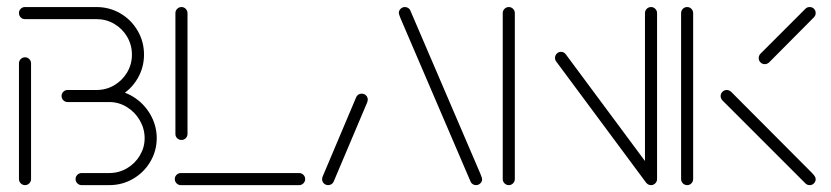

<svg xmlns="http://www.w3.org/2000/svg" viewBox="-20 -539 2420 559"><path d="M53 0Q45.6 0 40.4 -5.2Q35.2 -10.4 35.2 -17.8V-354.4Q35.2 -361.9 40.4 -367Q45.6 -372.2 53 -372.2Q60 -372.2 65.2 -367Q70.4 -361.9 70.4 -354.4V-17.8Q70.4 -10.4 65.2 -5.2Q60 0 53 0ZM231.5 -277H298.1Q335.9 -277 367.6 -257.4Q399.3 -237.8 417.8 -205.6Q436.3 -173.3 436.3 -136.7Q436.3 -100 417.8 -68.5Q399.3 -37 367.6 -18.5Q335.9 0 298.1 0H217.8Q210.4 0 205.2 -5.2Q200 -10.4 200 -17.8Q200 -24.8 205.2 -30Q210.4 -35.2 217.8 -35.2H298.1Q326.3 -35.2 349.8 -49.1Q373.3 -63 387.2 -86.3Q401.1 -109.6 401.1 -136.7Q401.1 -164.1 387.2 -188.3Q373.3 -212.6 349.6 -227.2Q325.9 -241.9 298.1 -241.9H231.5ZM159.3 -259.6Q159.3 -266.7 164.4 -271.9Q169.6 -277 177 -277H261.1Q289.3 -277 312.8 -290.9Q336.3 -304.8 350.2 -328.3Q364.1 -351.9 364.1 -380Q364.1 -408.1 350.2 -431.9Q336.3 -455.6 312.8 -469.4Q289.3 -483.3 261.1 -483.3H52.6Q45.2 -483.3 40.2 -488.5Q35.2 -493.7 35.2 -501.1Q35.2 -508.5 40.4 -513.5Q45.6 -518.5 52.6 -518.5H261.1Q298.5 -518.5 330.4 -500Q362.2 -481.5 380.7 -449.6Q399.3 -417.8 399.3 -380Q399.3 -342.6 380.7 -310.7Q362.2 -278.9 330.4 -260.4Q298.5 -241.9 261.1 -241.9H177Q169.6 -241.9 164.4 -247Q159.3 -252.2 159.3 -259.6Z M868.5 -17.8Q868.5 -10.4 863.3 -5.2Q858.1 0 850.7 0H506.7Q499.3 0 494.1 -5.2Q488.9 -10.4 488.9 -17.8Q488.9 -24.8 494.1 -30Q499.3 -35.2 506.7 -35.2H850.7Q858.1 -35.2 863.3 -30Q868.5 -24.8 868.5 -17.8ZM508.5 -131.5Q501.1 -131.5 495.9 -136.5Q490.7 -141.5 490.7 -148.9V-500.7Q490.7 -508.1 495.9 -513.3Q501.1 -518.5 508.5 -518.5Q515.6 -518.5 520.7 -513.3Q525.9 -508.1 525.9 -500.7V-148.9Q525.9 -141.9 520.9 -136.7Q515.9 -131.5 508.5 -131.5Z M935.6 0Q928.1 0 923 -5Q917.8 -10 917.8 -17.4Q917.8 -20.4 919.3 -24.8L1017 -255.9Q1018.9 -260.7 1023.3 -263.5Q1027.8 -266.3 1033 -266.3Q1040.4 -266.3 1045.6 -261.3Q1050.7 -256.3 1050.7 -248.9Q1050.7 -245.9 1049.3 -241.5L951.5 -10.4Q949.6 -5.6 945.2 -2.8Q940.7 0 935.6 0ZM1383.7 -17.4Q1383.7 -10.4 1378.5 -5.2Q1373.3 0 1365.9 0Q1360.7 0 1356.3 -2.8Q1351.9 -5.6 1350 -10.4L1146.3 -485.2Q1143.7 -491.9 1142.4 -495.6Q1141.1 -499.3 1141.1 -501.1Q1141.1 -508.1 1146.3 -513.3Q1151.5 -518.5 1158.9 -518.5Q1164.1 -518.5 1168.5 -515.7Q1173 -513 1174.8 -508.1L1378.5 -33.3Q1381.1 -26.7 1382.4 -23Q1383.7 -19.3 1383.7 -17.4Z M1461.5 0Q1454.1 0 1448.9 -5.2Q1443.7 -10.4 1443.7 -17.8V-500.7Q1443.7 -508.1 1448.9 -513.3Q1454.1 -518.5 1461.5 -518.5Q1468.5 -518.5 1473.7 -513.3Q1478.9 -508.1 1478.9 -500.7V-17.8Q1478.9 -10.4 1473.7 -5.2Q1468.5 0 1461.5 0ZM1595.9 -370.4Q1595.9 -377.8 1601.1 -383Q1606.3 -388.1 1613.3 -388.1Q1621.9 -388.1 1627.4 -380.7L1889.6 -27.4L1861.5 -6.7L1599.3 -360Q1595.9 -364.4 1595.9 -370.4ZM1875.6 0Q1868.1 0 1863 -5.2Q1857.8 -10.4 1857.8 -17.8V-500.7Q1857.8 -508.1 1863 -513.3Q1868.1 -518.5 1875.6 -518.5Q1882.6 -518.5 1887.8 -513.3Q1893 -508.1 1893 -500.7V-17.8Q1893 -10.4 1887.8 -5.2Q1882.6 0 1875.6 0Z M1980.7 0Q1973.3 0 1968.1 -5.2Q1963 -10.4 1963 -17.8V-500.7Q1963 -508.1 1968.1 -513.3Q1973.3 -518.5 1980.7 -518.5Q1987.8 -518.5 1993 -513.3Q1998.1 -508.1 1998.1 -500.7V-17.8Q1998.1 -10.4 1993 -5.2Q1987.8 0 1980.7 0ZM2354.8 -17.4Q2354.8 -10.4 2349.8 -5.2Q2344.8 0 2337.4 0Q2330 0 2324.8 -5.2L2083.3 -246.7Q2078.1 -252.6 2078.1 -259.3Q2078.1 -266.7 2083.5 -271.9Q2088.9 -277 2095.9 -277Q2102.6 -277 2108.5 -271.9L2342.2 -37.4Q2349.6 -30 2352.2 -25.7Q2354.8 -21.5 2354.8 -17.4ZM2337.4 -518.5Q2344.8 -518.5 2349.8 -513.5Q2354.8 -508.5 2354.8 -501.1Q2354.8 -493.7 2349.6 -488.5L2218.9 -357Q2213.3 -352.2 2206.3 -352.2Q2199.3 -352.2 2194.1 -357.4Q2188.9 -362.6 2188.9 -369.6Q2188.9 -376.7 2193.7 -382.2L2325.2 -513.7Q2330 -518.5 2337.4 -518.5Z"/></svg>

Font: 26F Galaxy Sans Light
Style: Regular
Weight: 300
Designer: C₂₉H₂₅N₃O₅
Version: Version 1.100